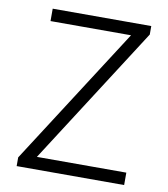

<svg xmlns="http://www.w3.org/2000/svg" viewBox="-82 -800 762 869"><g transform="rotate(10 299.0 -365.0)"><path d="M460 -673H90V-730H543V-691L136 -57H547V0H53V-40Z"/></g></svg>

Font: 寒蝉端黑体 Light
Style: Regular
Weight: 300
Designer: ChillDuanSans {Warren2060}; 
Source Han Sans {Ryoko NISHIZUKA 西塚涼子 (kana, bopomofo & ideographs); Paul D. Hunt (Latin, G
Foundry: ChillType&Adobe
Version: Version 1.300;Glyphs 3.3 (3306)